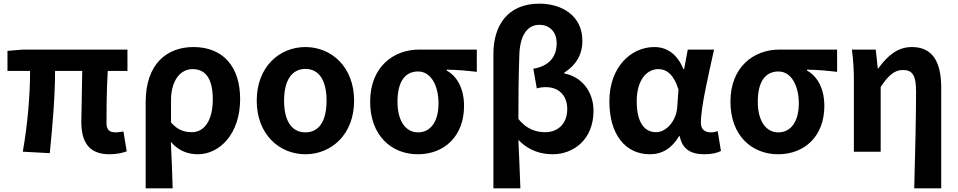

<svg xmlns="http://www.w3.org/2000/svg" viewBox="-20 -832 5255 1053"><path d="M580 14C621 14 654 6 675 -2L657 -111C640 -108 625 -106 615 -106C582 -106 564 -118 564 -158C564 -191 564 -337 571 -443H679V-560H104L21 -553V-443H145C145 -312 132 -153 105 0L253 8C268 -141 282 -303 282 -443H431C430 -342 426 -204 426 -164C426 -55 466 14 580 14Z M779 201H927C925 114 921 37 917 -54C960 -3 1014 14 1065 14C1184 14 1297 -97 1297 -289C1297 -468 1202 -574 1041 -574C893 -574 779 -479 779 -273ZM1033 -107C995 -107 957 -116 918 -160V-283C918 -390 969 -453 1036 -453C1112 -453 1147 -394 1147 -287C1147 -165 1096 -107 1033 -107Z M1655 14C1797 14 1922 -94 1922 -280C1922 -466 1797 -574 1655 -574C1513 -574 1388 -466 1388 -280C1388 -94 1513 14 1655 14ZM1655 -106C1577 -106 1538 -173 1538 -280C1538 -386 1577 -454 1655 -454C1733 -454 1771 -386 1771 -280C1771 -173 1733 -106 1655 -106Z M2271 14C2418 14 2525 -86 2525 -251C2525 -342 2490 -412 2430 -445V-450C2490 -449 2533 -445 2595 -438V-560H2278C2140 -560 2010 -467 2010 -274C2010 -88 2128 14 2271 14ZM2273 -106C2205 -106 2160 -168 2160 -274C2160 -391 2206 -440 2273 -440C2345 -440 2385 -360 2385 -265C2385 -165 2341 -106 2273 -106Z M2686 201H2834C2830 113 2828 26 2823 -65C2881 -4 2949 14 3012 14C3122 14 3235 -64 3235 -224C3235 -333 3167 -412 3075 -429V-434C3138 -474 3174 -531 3174 -608C3174 -748 3059 -812 2938 -812C2765 -812 2686 -693 2686 -536ZM2971 -107C2924 -107 2869 -121 2823 -180C2823 -297 2824 -410 2828 -525C2830 -632 2868 -696 2939 -696C2988 -696 3033 -663 3033 -595C3033 -529 3000 -471 2905 -455L2924 -347C2939 -352 2955 -354 2973 -354C3052 -354 3091 -301 3091 -234C3091 -150 3036 -107 2971 -107Z M3544 14C3612 14 3665 -19 3704 -85H3708C3722 -14 3768 14 3843 14C3885 14 3915 6 3934 -4L3916 -113C3903 -108 3890 -106 3879 -106C3847 -106 3824 -121 3824 -159C3824 -248 3867 -426 3896 -560H3752L3732 -453H3728C3693 -539 3634 -574 3569 -574C3439 -574 3322 -463 3322 -276C3322 -93 3411 14 3544 14ZM3578 -107C3513 -107 3472 -162 3472 -277C3472 -398 3531 -453 3590 -453C3637 -453 3676 -422 3701 -341L3694 -242C3688 -168 3634 -107 3578 -107Z M4247 14C4394 14 4501 -86 4501 -251C4501 -342 4466 -412 4406 -445V-450C4466 -449 4509 -445 4571 -438V-560H4254C4116 -560 3986 -467 3986 -274C3986 -88 4104 14 4247 14ZM4249 -106C4181 -106 4136 -168 4136 -274C4136 -391 4182 -440 4249 -440C4321 -440 4361 -360 4361 -265C4361 -165 4317 -106 4249 -106Z M4994 201H5142V-349C5142 -490 5097 -574 4981 -574C4903 -574 4848 -527 4797 -457H4794L4783 -560H4652C4661 -499 4663 -437 4663 -393V0H4810V-355C4853 -420 4886 -448 4932 -448C4985 -448 5004 -418 5004 -331C5004 -193 4999 24 4994 201Z"/></svg>

Font: Source Han Sans CN
Style: Bold
Weight: 700
Designer: Ryoko NISHIZUKA 西塚涼子 (kana, bopomofo & ideographs); Paul D. Hunt (Latin, Greek & Cyrillic); Sandoll Communications 산돌커뮤니
Foundry: Adobe
Version: Version 2.001;hotconv 1.0.107;makeotfexe 2.5.65593